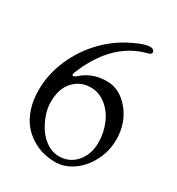

<svg xmlns="http://www.w3.org/2000/svg" viewBox="-171 -812 855 929"><g transform="rotate(30 256.5 -347.5)"><path d="M33.7 -253.4Q33.7 -342.3 71 -427.2Q108.4 -512.2 171.4 -576.4Q234.4 -640.6 312.5 -676.3Q333.5 -686 342 -689.7Q350.6 -693.4 367.9 -698.5Q385.3 -703.6 398.4 -703.6Q408.7 -703.6 416 -697.3Q421.4 -692.9 421.4 -687Q421.4 -679.2 416.3 -675.8Q411.1 -672.4 393.3 -667.5Q375.5 -662.6 362.8 -657.7Q218.3 -600.6 142.6 -415Q138.7 -405.8 138.7 -400.9Q138.7 -394.5 144.5 -394.5Q151.4 -394.5 162.6 -404.3Q218.8 -454.6 299.3 -454.6Q372.1 -454.6 425.8 -389.2Q479.5 -323.7 479.5 -231.4Q479.5 -169.9 451.9 -114.3Q424.3 -58.6 377 -24.4Q329.6 9.8 275.4 9.8Q240.7 9.8 207.5 1Q174.3 -7.8 142.6 -27.8Q110.8 -47.9 86.9 -77.6Q63 -107.4 48.3 -152.6Q33.7 -197.8 33.7 -253.4ZM113.3 -230.5Q113.3 -198.2 125.7 -162.4Q138.2 -126.5 158.9 -95.5Q179.7 -64.5 211.2 -43.9Q242.7 -23.4 277.3 -23.4Q336.9 -23.4 374.3 -67.1Q411.6 -110.8 411.6 -175.3Q411.6 -230 391.1 -279.1Q370.6 -328.1 332.3 -358.9Q293.9 -389.6 247.6 -389.6Q190.4 -389.6 151.9 -348.9Q113.3 -308.1 113.3 -230.5Z"/></g></svg>

Font: Cooper*
Style: Regular
Weight: 400
Designer: Owen Earl
Foundry: indestructible type*
Version: Version 0.001